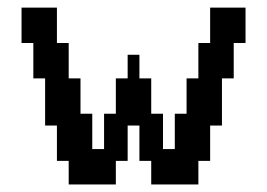

<svg xmlns="http://www.w3.org/2000/svg" viewBox="-20 -489 708 509"><path d="M380.9 -281.2V-187.5H412.1V-93.8H443.4V-187.5H474.6V-281.2H505.9V-375H537.1V-468.8H630.9V-375H599.6V-281.2H568.4V-156.2H537.1V-62.5H505.9V0H380.9V-62.5H349.6V-156.2H318.4V-62.5H287.1V0H162.1V-62.5H130.9V-156.2H99.6V-281.2H68.4V-375H37.1V-468.8H130.9V-375H162.1V-281.2H193.4V-187.5H224.6V-93.8H255.9V-187.5H287.1V-281.2H318.4V-343.8H349.6V-281.2Z"/></svg>

Font: Terminal Grotesque
Style: Regular
Weight: 400
Designer: Raphaël Bastide
Foundry: http://raphaelbastide.com
Version: Version 1.0